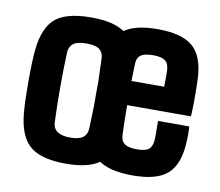

<svg xmlns="http://www.w3.org/2000/svg" viewBox="-61 -555 725 634"><g transform="rotate(10 301.5 -238.0)"><path d="M196.3 7.3Q107.9 7.3 71.3 -29.1Q34.7 -65.4 30.8 -150.9Q29.3 -168.9 28.8 -202.9Q28.3 -236.8 28.8 -271.2Q29.3 -305.7 30.8 -325.7Q35.2 -410.2 71 -446.5Q106.9 -482.9 196.3 -482.9Q271.5 -482.9 308.6 -457Q345.7 -482.9 419.4 -482.9Q501 -482.9 537.6 -451.2Q574.2 -419.4 577.6 -345.7Q578.1 -337.4 578.6 -315.4Q579.1 -293.5 578.9 -267.1Q578.6 -240.7 577.1 -218.3H363.3Q363.3 -192.4 363.8 -167.7Q364.3 -143.1 365.2 -120.6Q365.7 -98.6 378.7 -89.4Q391.6 -80.1 420.9 -80.1Q448.2 -80.1 459.7 -89.4Q471.2 -98.6 472.7 -120.6Q473.6 -140.1 472.7 -184.6H577.1Q578.1 -180.7 578.4 -163.3Q578.6 -146 577.6 -132.8Q574.2 -57.6 538.3 -25.1Q502.4 7.3 421.4 7.3Q345.7 7.3 308.1 -18.6Q271.5 7.3 196.3 7.3ZM196.3 -80.1Q226.6 -80.1 239.7 -90.8Q252.9 -101.6 253.4 -121.1Q254.9 -157.2 255.9 -197.8Q255.4 -239.7 255.9 -279.8Q254.9 -319.3 253.4 -355.5Q252.9 -375 239.7 -385.3Q226.6 -395.5 196.3 -395.5Q165.5 -395.5 152.1 -385.3Q138.7 -375 137.7 -355.5Q135.3 -300.3 135.3 -238Q135.3 -175.8 137.7 -121.1Q139.2 -80.1 196.3 -80.1ZM363.3 -299.3H473.1Q473.6 -320.8 473.6 -338.4Q473.6 -356 472.7 -359.4Q471.2 -378.4 459 -387Q446.8 -395.5 419.4 -395.5Q391.1 -395.5 378.7 -387Q366.2 -378.4 365.2 -359.4Q364.7 -345.2 364.3 -330.1Q363.8 -314.9 363.3 -299.3Z"/></g></svg>

Font: Agdasima
Style: Bold
Weight: 700
Width: 3
Designer: The DocRepair Project, Patric King
Foundry: Google
Version: Version 2.002